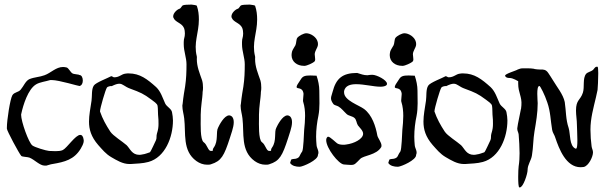

<svg xmlns="http://www.w3.org/2000/svg" viewBox="-20 -719 2638 837"><path d="M175 3H182C191 1 200 -3 209 -4C262 -13 303 -23 332 -71C337 -80 345 -93 345 -105V-108C343 -125 337 -131 330 -131C309 -131 273 -75 254 -65C246 -61 234 -60 222 -60C212 -60 202 -61 194 -61C181 -62 131 -77 121 -85C105 -97 72 -189 72 -219C72 -220 73 -222 73 -224C81 -261 102 -330 137 -351C153 -361 180 -364 199 -370H206C237 -370 324 -343 327 -344C337 -347 341 -357 341 -368C341 -380 336 -392 326 -392C324 -395 302 -395 296 -399C287 -404 279 -423 270 -425C264 -426 260 -427 255 -427C224 -427 202 -401 174 -391C153 -383 130 -383 108 -374C91 -366 83 -343 70 -328C60 -316 43 -318 34 -304C24 -287 10 -195 10 -163V-158C10 -149 63 -50 73 -39C78 -35 100 -35 108 -32C131 -23 153 3 175 3Z M544 -4H550C575 -6 602 -6 627 -13C700 -33 734 -121 734 -194C734 -206 732 -218 730 -229C728 -245 707 -253 700 -268C689 -292 681 -320 661 -339C622 -374 590 -399 541 -399C537 -399 532 -399 527 -398C509 -396 501 -382 478 -382C473 -382 473 -385 465 -387C451 -379 397 -359 389 -346C378 -330 382 -299 379 -280C374 -246 368 -217 368 -189C368 -155 377 -123 408 -87C426 -67 441 -48 465 -34C489 -20 515 -4 544 -4ZM588 -44C555 -44 548 -70 532 -86C514 -102 473 -127 461 -145C442 -174 427 -201 416 -233V-234C416 -247 440 -329 446 -337C449 -342 461 -344 466 -344V-343C482 -351 492 -354 500 -354C516 -354 523 -341 549 -332C592 -316 605 -311 641 -284C649 -277 666 -268 667 -257C669 -245 668 -231 669 -219C671 -202 671 -190 671 -179C671 -166 670 -155 664 -136C661 -127 664 -116 660 -108C658 -105 637 -56 633 -55C623 -52 612 -47 602 -46C597 -45 593 -44 588 -44Z M763 -681C752 -678 735 -662 735 -648C735 -646 735 -644 736 -642C744 -621 772 -620 782 -597C785 -589 786 -581 786 -573C786 -555 781 -553 781 -536V-525C781 -496 793 -467 793 -439C793 -407 792 -375 787 -342C785 -330 779 -297 776 -265C775 -262 775 -260 775 -257C775 -239 781 -221 783 -203C791 -138 774 -62 836 -17C850 -7 866 -1 883 -1C889 -1 895 -1 900 -3C945 -17 957 -40 982 -117C986 -132 999 -163 999 -186C999 -196 997 -204 992 -210C988 -214 983 -216 979 -216C957 -216 935 -172 931 -163C920 -144 933 -105 912 -76C902 -62 915 -61 899 -61C887 -61 883 -89 868 -99C852 -110 855 -181 855 -202V-219C855 -251 863 -298 863 -310C863 -324 865 -321 865 -337C865 -348 864 -359 861 -369C850 -401 838 -428 838 -462C838 -466 839 -469 838 -473C823 -533 847 -574 847 -634C847 -654 845 -674 838 -694C837 -696 824 -698 815 -699C798 -699 783 -698 778 -696C772 -694 769 -683 763 -681Z M1017 -681C1006 -678 989 -662 989 -648C989 -646 989 -644 990 -642C998 -621 1026 -620 1036 -597C1039 -589 1040 -581 1040 -573C1040 -555 1035 -553 1035 -536V-525C1035 -496 1047 -467 1047 -439C1047 -407 1046 -375 1041 -342C1039 -330 1033 -297 1030 -265C1029 -262 1029 -260 1029 -257C1029 -239 1035 -221 1037 -203C1045 -138 1028 -62 1090 -17C1104 -7 1120 -1 1137 -1C1143 -1 1149 -1 1154 -3C1199 -17 1211 -40 1236 -117C1240 -132 1253 -163 1253 -186C1253 -196 1251 -204 1246 -210C1242 -214 1237 -216 1233 -216C1211 -216 1189 -172 1185 -163C1174 -144 1187 -105 1166 -76C1156 -62 1169 -61 1153 -61C1141 -61 1137 -89 1122 -99C1106 -110 1109 -181 1109 -202V-219C1109 -251 1117 -298 1117 -310C1117 -324 1119 -321 1119 -337C1119 -348 1118 -359 1115 -369C1104 -401 1092 -428 1092 -462C1092 -466 1093 -469 1092 -473C1077 -533 1101 -574 1101 -634C1101 -654 1099 -674 1092 -694C1091 -696 1078 -698 1069 -699C1052 -699 1037 -698 1032 -696C1026 -694 1023 -683 1017 -681Z M1360 -389C1350 -389 1341 -390 1333 -390C1310 -390 1300 -387 1292 -374C1278 -354 1273 -345 1273 -340C1273 -329 1298 -342 1303 -312V-307C1303 -299 1301 -290 1301 -282C1301 -279 1301 -276 1302 -274C1308 -255 1310 -234 1310 -214C1310 -193 1308 -173 1306 -153C1305 -138 1303 -66 1297 -58C1284 -41 1289 -32 1269 -27C1263 -26 1249 -26 1249 -22C1247 -16 1244 -8 1245 -8C1253 4 1270 8 1286 8H1287C1302 7 1366 -21 1366 -43V-44C1373 -59 1361 -72 1360 -86C1359 -98 1358 -110 1358 -123C1358 -154 1362 -186 1368 -214C1375 -250 1372 -287 1372 -324C1372 -345 1367 -369 1360 -389ZM1315 -574C1304 -574 1283 -563 1276 -554C1271 -547 1272 -531 1268 -522C1263 -512 1256 -504 1253 -494C1252 -489 1251 -483 1251 -479C1251 -450 1275 -432 1305 -432H1308C1317 -432 1345 -444 1352 -452C1353 -454 1354 -456 1354 -460C1354 -468 1352 -477 1352 -482C1352 -497 1364 -509 1366 -523V-527C1366 -530 1366 -533 1365 -536C1360 -558 1334 -574 1315 -574Z M1537 -401C1473 -401 1445 -377 1430 -319C1427 -306 1423 -299 1423 -291C1423 -284 1425 -277 1433 -266C1437 -260 1448 -259 1455 -255C1469 -247 1479 -233 1491 -222C1499 -214 1516 -213 1525 -205C1534 -198 1534 -182 1540 -173C1547 -163 1563 -150 1563 -136C1563 -113 1523 -93 1489 -89C1485 -88 1480 -88 1476 -88C1465 -88 1456 -90 1450 -94C1445 -97 1419 -123 1411 -123H1409C1404 -120 1402 -114 1402 -108C1402 -73 1456 -4 1479 -2C1494 -1 1503 0 1510 0C1527 0 1529 -5 1550 -26C1565 -42 1621 -42 1642 -78C1643 -80 1643 -82 1643 -85C1643 -98 1627 -118 1625 -128C1618 -168 1602 -218 1567 -244C1544 -261 1480 -281 1480 -316V-322C1485 -345 1506 -352 1533 -352C1567 -352 1610 -341 1638 -341C1650 -341 1660 -343 1665 -348C1667 -350 1667 -352 1667 -354C1667 -370 1622 -393 1603 -393C1595 -393 1588 -392 1582 -391H1581C1566 -391 1553 -396 1537 -401Z M1788 -389C1778 -389 1769 -390 1761 -390C1738 -390 1728 -387 1720 -374C1706 -354 1701 -345 1701 -340C1701 -329 1726 -342 1731 -312V-307C1731 -299 1729 -290 1729 -282C1729 -279 1729 -276 1730 -274C1736 -255 1738 -234 1738 -214C1738 -193 1736 -173 1734 -153C1733 -138 1731 -66 1725 -58C1712 -41 1717 -32 1697 -27C1691 -26 1677 -26 1677 -22C1675 -16 1672 -8 1673 -8C1681 4 1698 8 1714 8H1715C1730 7 1794 -21 1794 -43V-44C1801 -59 1789 -72 1788 -86C1787 -98 1786 -110 1786 -123C1786 -154 1790 -186 1796 -214C1803 -250 1800 -287 1800 -324C1800 -345 1795 -369 1788 -389ZM1743 -574C1732 -574 1711 -563 1704 -554C1699 -547 1700 -531 1696 -522C1691 -512 1684 -504 1681 -494C1680 -489 1679 -483 1679 -479C1679 -450 1703 -432 1733 -432H1736C1745 -432 1773 -444 1780 -452C1781 -454 1782 -456 1782 -460C1782 -468 1780 -477 1780 -482C1780 -497 1792 -509 1794 -523V-527C1794 -530 1794 -533 1793 -536C1788 -558 1762 -574 1743 -574Z M2002 -4H2008C2033 -6 2060 -6 2085 -13C2158 -33 2192 -121 2192 -194C2192 -206 2190 -218 2188 -229C2186 -245 2165 -253 2158 -268C2147 -292 2139 -320 2119 -339C2080 -374 2048 -399 1999 -399C1995 -399 1990 -399 1985 -398C1967 -396 1959 -382 1936 -382C1931 -382 1931 -385 1923 -387C1909 -379 1855 -359 1847 -346C1836 -330 1840 -299 1837 -280C1832 -246 1826 -217 1826 -189C1826 -155 1835 -123 1866 -87C1884 -67 1899 -48 1923 -34C1947 -20 1973 -4 2002 -4ZM2046 -44C2013 -44 2006 -70 1990 -86C1972 -102 1931 -127 1919 -145C1900 -174 1885 -201 1874 -233V-234C1874 -247 1898 -329 1904 -337C1907 -342 1919 -344 1924 -344V-343C1940 -351 1950 -354 1958 -354C1974 -354 1981 -341 2007 -332C2050 -316 2063 -311 2099 -284C2107 -277 2124 -268 2125 -257C2127 -245 2126 -231 2127 -219C2129 -202 2129 -190 2129 -179C2129 -166 2128 -155 2122 -136C2119 -127 2122 -116 2118 -108C2116 -105 2095 -56 2091 -55C2081 -52 2070 -47 2060 -46C2055 -45 2051 -44 2046 -44Z M2244 98H2246C2261 98 2280 39 2280 22C2280 -2 2296 -20 2299 -42C2305 -77 2304 -112 2310 -146C2317 -187 2324 -227 2324 -269C2324 -278 2317 -344 2331 -344H2332C2335 -344 2355 -306 2366 -272C2380 -232 2380 -194 2387 -153C2389 -140 2398 -130 2401 -118C2417 -71 2447 10 2511 10C2515 10 2520 9 2524 9C2546 5 2565 -36 2565 -54V-56C2565 -64 2560 -72 2559 -81C2556 -102 2554 -130 2554 -154C2554 -203 2567 -248 2578 -295C2580 -306 2583 -317 2585 -327C2586 -336 2588 -373 2588 -400C2588 -415 2587 -427 2585 -428H2581C2574 -428 2571 -420 2565 -414C2557 -407 2542 -405 2535 -397C2519 -377 2529 -339 2521 -315C2510 -281 2491 -285 2491 -237C2491 -216 2495 -196 2495 -175C2495 -164 2497 -133 2497 -108C2497 -88 2496 -71 2491 -71H2489C2461 -83 2467 -136 2459 -161C2446 -199 2448 -234 2442 -274C2435 -308 2407 -341 2390 -370C2385 -379 2375 -393 2370 -401C2360 -416 2349 -416 2338 -416H2332C2325 -416 2318 -417 2311 -418C2310 -418 2309 -418 2309 -419C2291 -422 2274 -421 2257 -421C2250 -421 2245 -419 2237 -416C2233 -412 2180 -397 2182 -389C2184 -381 2192 -379 2202 -379C2217 -379 2238 -365 2239 -365V-354C2239 -315 2256 -298 2253 -260C2252 -246 2251 -242 2251 -244C2245 -210 2238 -185 2235 -160V-157C2235 -148 2240 -142 2241 -133C2243 -106 2245 -79 2245 -51C2245 -32 2244 -13 2241 6C2240 13 2239 33 2239 52C2239 75 2240 97 2244 98Z"/></svg>

Font: Ancial
Style: Regular
Weight: 400
Designer: Daytona Mess (Anne-Dauphine Borione)
Foundry: Daytona Mess (Anne-Dauphine Borione)
Version: Version 1.000;Glyphs 3.2 (3192)